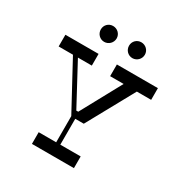

<svg xmlns="http://www.w3.org/2000/svg" viewBox="-201 -1053 1155 1208"><g transform="rotate(30 376.0 -449.0)"><path d="M273 -783C305 -783 331 -809 331 -841C331 -873 305 -898 273 -898C241 -898 216 -873 216 -841C216 -809 241 -783 273 -783ZM478 -783C510 -783 536 -809 536 -841C536 -873 510 -898 478 -898C446 -898 421 -873 421 -841C421 -809 446 -783 478 -783ZM420 -273 608 -615H712V-700H414V-615H512L352 -321H338L180 -615H281V-700H40V-615H144L328 -275V-85H201V0H506V-85H358V-273Z"/></g></svg>

Font: Space Cowgirl
Style: Regular
Weight: 400
Designer: Valery Marier
Foundry: Valery Marier
Version: Version 1.000;hotconv 1.0.109;makeotfexe 2.5.65596